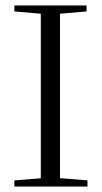

<svg xmlns="http://www.w3.org/2000/svg" viewBox="-20 -683 373 703"><path d="M32.7 0V-22.5L129.4 -30.3V-632.8L32.7 -641.1V-663.1H296.9V-641.1L199.7 -632.8V-30.8L300.3 -22.5V0Z"/></svg>

Font: Elstob Light
Style: Regular
Weight: 300
Designer: Peter S. Baker
Version: Version 1.015